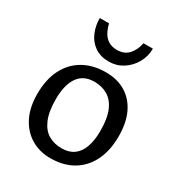

<svg xmlns="http://www.w3.org/2000/svg" viewBox="-164 -773 826 892"><g transform="rotate(30 249.5 -326.5)"><path d="M237.4 13.3Q179.5 13.3 134.1 -13.8Q88.6 -40.8 62.4 -92Q36.3 -143.1 36.3 -215.7Q36.3 -293.7 64.3 -348.6Q92.4 -403.5 143.4 -432.7Q194.3 -461.8 264.2 -461.8Q324.3 -461.8 368.8 -435.1Q413.3 -408.4 438 -357.5Q462.6 -306.6 462.6 -233.7Q462.6 -156.7 435.1 -101.2Q407.5 -45.7 357 -16.2Q306.5 13.3 237.4 13.3ZM259.7 -52.6Q298.7 -52.6 324.7 -71.2Q350.6 -89.9 363.4 -126.1Q376.2 -162.3 376.2 -212.7Q376.2 -279.6 358.8 -320.1Q341.4 -360.6 310.3 -378.9Q279.2 -397.1 238.7 -397.1Q180.8 -397.1 151.9 -355.7Q123 -314.4 123 -236.7Q123 -170.9 140.4 -130Q157.8 -89.2 188.5 -70.9Q219.2 -52.6 259.7 -52.6ZM111.4 -665.7H161.3Q166.8 -641.2 177.8 -621Q188.8 -600.7 207.5 -588.9Q226.3 -577.1 253.4 -577.1Q294.3 -577.1 316.5 -602.6Q338.8 -628.1 346 -665.7H396.4Q396.4 -624.5 376.2 -588.9Q356 -553.4 322.4 -532.2Q288.7 -511.1 248.4 -511.1Q203.6 -511.1 172.8 -532.2Q142.1 -553.4 126.8 -588.9Q111.4 -624.5 111.4 -665.7Z"/></g></svg>

Font: Ancizar Sans Thin
Style: Regular
Weight: 100
Designer: Cesar Puertas, Viviana Monsalve, Julian Moncada, Julian Prieto, Jose Castro, Mariel Hernandez, Felipe Aragon, Sara Alarc
Version: Version 8.100